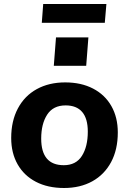

<svg xmlns="http://www.w3.org/2000/svg" viewBox="-20 -932 644 960"><path d="M36 -242Q36 -327 69.5 -390Q103 -453 164 -486.5Q225 -520 306 -520Q386 -520 445.5 -489Q505 -458 537 -401.5Q569 -345 569 -270Q569 -184 535.5 -121.5Q502 -59 441.5 -25.5Q381 8 300 8Q219 8 159.5 -23Q100 -54 68 -110.5Q36 -167 36 -242ZM419 -274Q419 -339 391 -372Q363 -405 308 -405Q246 -405 216 -359Q186 -313 186 -239Q186 -106 299 -106Q360 -106 389.5 -152.5Q419 -199 419 -274ZM260 -745H422L411 -603H249ZM189 -818 196 -912H512L504 -818Z"/></svg>

Font: Muli ExtraBold
Style: Italic
Weight: 800
Italic angle: -4.541°
Designer: Vernon Adams
Foundry: Vernon Adams
Version: Version 2.000